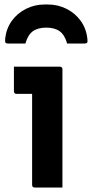

<svg xmlns="http://www.w3.org/2000/svg" viewBox="-20 -835 410 855"><path d="M123 -11Q123 -38 123 -78.5Q123 -119 123 -166Q123 -213 123 -260Q123 -307 123 -348Q123 -389 123 -417H116Q110 -417 102.5 -417Q95 -417 86.5 -417Q78 -417 69.5 -417Q61 -417 53 -417Q48 -417 45 -420Q42 -423 42 -428Q42 -455 42 -483Q42 -511 42 -538Q59 -538 80.5 -538Q102 -538 126 -538Q150 -538 173 -538Q196 -538 215.5 -538Q235 -538 247 -538Q251 -538 253 -536.5Q255 -535 256.5 -533Q258 -531 258 -527Q258 -480 258 -424.5Q258 -369 258 -312Q258 -255 258 -200Q258 -145 258 -97Q258 -82 258 -65.5Q258 -49 258 -33Q258 -17 258 0Q225 0 196.5 0Q168 0 134 0Q129 0 126 -3Q123 -6 123 -11ZM186 -712Q149 -712 126.5 -696Q104 -680 93 -641Q74 -641 55.5 -641Q37 -641 17 -641Q7 -641 4.5 -645Q2 -649 3 -663Q8 -708 32.5 -742Q57 -776 95.5 -795.5Q134 -815 179 -815H193Q238 -815 276.5 -795.5Q315 -776 339.5 -742Q364 -708 369 -663Q371 -649 368 -645Q365 -641 355 -641Q335 -641 316.5 -641Q298 -641 279 -641Q268 -680 245.5 -696Q223 -712 186 -712Z"/></svg>

Font: Recursive
Style: Bold
Weight: 700
Version: Version 1.085